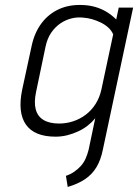

<svg xmlns="http://www.w3.org/2000/svg" viewBox="-20 -529 547 760"><path d="M387 64 507 -499H450L440 -452Q422 -470 401 -482.5Q380 -495 357 -501.5Q334 -508 310 -509Q256 -512 214 -493Q172 -474 144 -436.5Q116 -399 105 -346L68 -175Q49 -84 82.5 -36Q116 12 200 12Q223 12 245.5 6.5Q268 1 289.5 -9Q311 -19 328 -32.5Q345 -46 357 -61L331 63Q326 83 318.5 99.5Q311 116 299.5 128.5Q288 141 273.5 151Q259 161 241 167L248 211Q289 199 317 180Q345 161 362 132.5Q379 104 387 64ZM428 -393 381 -173Q374 -142 358 -117Q342 -92 319.5 -75Q297 -58 270 -49Q243 -40 214 -40Q176 -40 152.5 -54Q129 -68 121.5 -96Q114 -124 123 -166L160 -343Q167 -377 183 -400Q199 -423 220 -437Q241 -451 264.5 -456.5Q288 -462 311 -459Q327 -458 344.5 -453Q362 -448 378.5 -440Q395 -432 408 -420.5Q421 -409 428 -393Z"/></svg>

Font: Advent Pro
Style: Italic
Weight: 400
Italic angle: -12°
Designer: VivaRado, Andreas Kalpakidis
Foundry: VivaRado, Andreas Kalpakidis
Version: Version 3.000